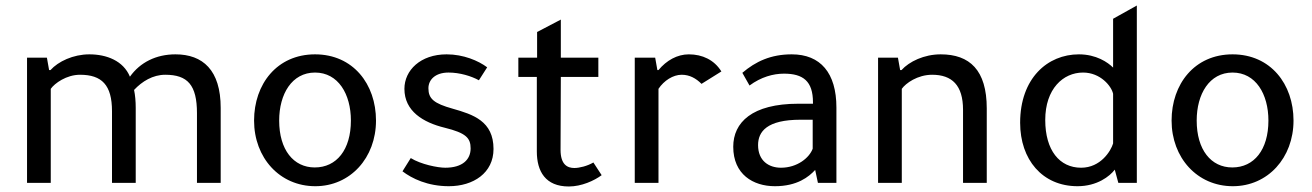

<svg xmlns="http://www.w3.org/2000/svg" viewBox="-20 -663 4757 696"><path d="M158 -409 150 -454H78V0H164V-341C178 -361 221 -392 270 -392C349 -392 386 -355 386 -260V0H472V-272C472 -296 470 -318 466 -337C495 -368 534 -392 579 -392C660 -392 694 -355 694 -253V0H780V-272C780 -409 715 -466 616 -466C546 -466 488 -437 451 -385C427 -443 366 -466 304 -466C245 -466 191 -440 163 -409H158Z M1123 12C1250 12 1343 -91 1343 -226C1343 -358 1260 -466 1122 -466C984 -466 901 -358 901 -226C901 -91 994 12 1123 12ZM1121 -56C1044 -56 992 -120 992 -226C992 -322 1038 -400 1122 -400C1206 -400 1252 -322 1252 -226C1252 -120 1200 -56 1121 -56Z M1716 -372 1746 -419C1714 -443 1660 -466 1599 -466C1504 -466 1446 -408 1446 -341C1446 -260 1514 -219 1592 -200C1669 -181 1686 -163 1686 -125C1686 -85 1657 -55 1594 -55C1567 -55 1506 -67 1469 -90L1439 -42C1473 -16 1530 12 1607 12C1696 12 1769 -36 1769 -123C1769 -224 1695 -248 1621 -269C1553 -288 1533 -305 1533 -343C1533 -374 1558 -400 1606 -400C1647 -400 1689 -387 1716 -372Z M2013 -384H2149V-454H2013V-592L1927 -547V-454H1859V-384H1926V-114C1926 -42 1957 13 2042 13C2088 13 2134 -8 2161 -28L2131 -74C2109 -61 2080 -54 2062 -54C2037 -54 2012 -66 2012 -120L2013 -384Z M2363 -409 2355 -454H2281V0H2367V-341C2387 -371 2420 -392 2451 -392C2480 -392 2503 -379 2523 -359L2595 -404C2569 -446 2526 -466 2477 -466C2435 -466 2396 -444 2367 -409H2363Z M3012 0V-273C3012 -399 2954 -466 2850 -466C2774 -466 2719 -440 2671 -399L2697 -353C2739 -384 2783 -396 2822 -396C2891 -396 2927 -369 2927 -292V-287H2874C2706 -287 2638 -219 2638 -131C2638 -31 2710 12 2789 12C2870 12 2912 -22 2935 -47L2945 0H3012ZM2926 -229V-124C2914 -91 2870 -55 2811 -55C2767 -55 2728 -80 2728 -137C2728 -186 2760 -229 2882 -229H2926Z M3243 -409 3235 -454H3163V0H3249V-341C3263 -361 3306 -392 3359 -392C3431 -392 3471 -354 3471 -265V0H3557V-270C3557 -409 3495 -466 3390 -466C3330 -466 3276 -440 3248 -409H3243Z M4034 0H4101V-643L4015 -595V-418C3996 -437 3954 -466 3891 -466C3777 -466 3678 -379 3678 -218C3678 -85 3758 12 3886 12C3957 12 4003 -24 4021 -48L4034 0ZM4015 -143C4007 -116 3970 -55 3899 -55C3821 -55 3769 -118 3769 -228C3769 -341 3834 -400 3906 -400C3969 -400 4009 -351 4015 -323V-143Z M4449 12C4576 12 4669 -91 4669 -226C4669 -358 4586 -466 4448 -466C4310 -466 4227 -358 4227 -226C4227 -91 4320 12 4449 12ZM4447 -56C4370 -56 4318 -120 4318 -226C4318 -322 4364 -400 4448 -400C4532 -400 4578 -322 4578 -226C4578 -120 4526 -56 4447 -56Z"/></svg>

Font: Tajawal Medium
Style: Regular
Weight: 500
Designer: Boutros Fonts
Foundry: Created by Boutros International 2017
Version: Version 1.700